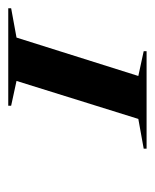

<svg xmlns="http://www.w3.org/2000/svg" viewBox="25 -764 375 465"><g transform="rotate(-90 212.5 -531.5)"><path d="M85 -364H321V-371L261 -384L354 -679L425 -692V-699H189V-692L249 -679L157 -384L85 -371Z"/></g></svg>

Font: Mazius Display Extra Italic
Style: Bold
Weight: 700
Italic angle: -17°
Designer: Alberto Casagrande & Collletttivo
Foundry: Collletttivo
Version: Version 2.000;Glyphs 3.2 (3217)